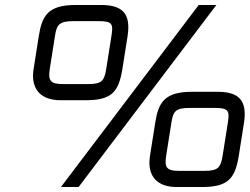

<svg xmlns="http://www.w3.org/2000/svg" viewBox="-20 -752 1004 772"><path d="M648 -125 669 -258C676 -303 684 -318 742 -318H843C899 -318 904 -307 896 -258L875 -125C867 -77 856 -65 801 -65H700C653 -65 640 -76 648 -125ZM583 -125C570 -41 615 0 690 0H791C895 0 925 -32 940 -125L961 -258C975 -349 940 -383 854 -383H753C642 -383 617 -341 604 -258ZM225 0H296L850 -732H779ZM180 -474 201 -607C208 -652 217 -667 275 -667H376C432 -667 436 -656 428 -607L407 -474C399 -426 389 -414 334 -414H233C186 -414 172 -425 180 -474ZM115 -474C102 -390 148 -349 223 -349H324C428 -349 457 -381 472 -474L493 -607C507 -698 472 -732 386 -732H285C174 -732 149 -690 136 -607Z"/></svg>

Font: Exo
Style: Regular Italic
Weight: 400
Designer: Natanael Gama
Version: Version 1.00